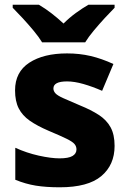

<svg xmlns="http://www.w3.org/2000/svg" viewBox="-20 -786 546 816"><path d="M467 -166Q467 -85 410.5 -37.5Q354 10 234 10Q176 10 132.5 3Q89 -4 45 -22V-158Q93 -136 145 -124.5Q197 -113 233 -113Q271 -113 288 -123Q305 -133 305 -151Q305 -164 296.5 -174Q288 -184 262.5 -196.5Q237 -209 187 -230Q138 -251 106.5 -273Q75 -295 59.5 -325.5Q44 -356 44 -402Q44 -480 104.5 -519.5Q165 -559 265 -559Q318 -559 365 -548Q412 -537 462 -514L414 -400Q373 -418 334.5 -429Q296 -440 265 -440Q207 -440 207 -410Q207 -399 215.5 -389.5Q224 -380 248.5 -369Q273 -358 320 -338Q367 -319 400 -297.5Q433 -276 450 -245Q467 -214 467 -166ZM159 -606Q145 -629 122.5 -656Q100 -683 76.5 -708.5Q53 -734 34 -753V-766H145Q172 -750 197.5 -730.5Q223 -711 250 -686Q275 -711 302.5 -731Q330 -751 356 -766H467V-753Q449 -735 425.5 -709.5Q402 -684 379 -656.5Q356 -629 342 -606Z"/></svg>

Font: Noto Sans Gujarati ExtraBold
Style: Regular
Weight: 800
Designer: Jelle Bosma - Monotype Design Team, Universal Thirst
Foundry: Monotype Imaging Inc.
Version: Version 2.106; ttfautohint (v1.8.4.7-5d5b)